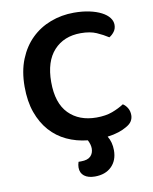

<svg xmlns="http://www.w3.org/2000/svg" viewBox="-90 -690 759 953"><g transform="rotate(-10 289.5 -213.5)"><path d="M537 -529Q537 -509 526 -494.5Q515 -480 501 -472Q475 -489 443 -503Q411 -517 364 -517Q279 -517 228.5 -462Q178 -407 178 -303Q178 -197 230 -144Q282 -91 370 -91Q416 -91 449.5 -103.5Q483 -116 509 -133Q523 -124 532 -108.5Q541 -93 541 -73Q541 -56 532 -42Q523 -28 502 -17Q487 -8 463 0Q439 8 407 12Q426 43 426 84Q426 135 395 165.5Q364 196 311 196Q277 196 257.5 181Q238 166 238 138Q238 125 243 110H256Q289 110 304 95Q319 80 319 56Q319 36 307 13Q250 7 202 -15.5Q154 -38 119 -77.5Q84 -117 64 -173Q44 -229 44 -303Q44 -381 68 -440.5Q92 -500 133.5 -540.5Q175 -581 230.5 -602Q286 -623 348 -623Q391 -623 426 -615.5Q461 -608 486 -595Q511 -582 524 -565Q537 -548 537 -529Z"/></g></svg>

Font: Baloo Da 2 SemiBold
Style: Regular
Weight: 600
Designer: Noopur Datye, Sulekha Rajkumar and Ek Type
Foundry: Ek Type
Version: Version 1.640;hotconv 1.0.111;makeotfexe 2.5.65597; ttfautoh